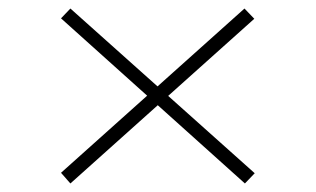

<svg xmlns="http://www.w3.org/2000/svg" viewBox="-20 -537 740 450"><path d="M554 -107 123 -494 145 -517 577 -131ZM145 -107 123 -132 553 -517 576 -493Z"/></svg>

Font: BioRhyme SemiExpanded ExtraLight
Style: Regular
Weight: 250
Width: 6
Designer: Aoife Mooney
Foundry: Aoife Mooney Type
Version: Version 1.600;gftools[0.9.33]